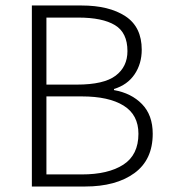

<svg xmlns="http://www.w3.org/2000/svg" viewBox="-20 -679 620 699"><path d="M96 0V-659H277Q377 -659 436.5 -620Q496 -581 496 -498Q496 -447 470 -408.5Q444 -370 395 -355V-351Q458 -340 497 -300Q536 -260 536 -192Q536 -97 469 -48.5Q402 0 290 0ZM149 -371H260Q358 -371 401 -403.5Q444 -436 444 -493Q444 -560 398.5 -587.5Q353 -615 265 -615H149ZM149 -44H278Q374 -44 429 -79.5Q484 -115 484 -192Q484 -261 430 -294.5Q376 -328 278 -328H149Z"/></svg>

Font: Assistant Light
Style: Regular
Weight: 300
Designer: Hebrew By Ben Nathan, Latin by Paul Hunt
Version: Version 3.000